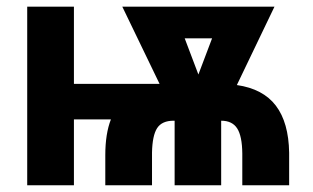

<svg xmlns="http://www.w3.org/2000/svg" viewBox="-20 -548 926 568"><path d="M291.5 0V-88.9Q291.5 -152.3 308.1 -194.8H198.7V0H60.5V-528.3H198.7V-299.8H452.1L341.8 -528.3H792L680.7 -296.4Q758.3 -285.2 796.1 -235.4Q834 -185.5 835.4 -96.2V0H696.8V-93.8Q696.3 -145.5 681.6 -168.2Q667 -190.9 634.3 -190.9V0H496.6V-190.9H493.7Q459 -190.9 444.8 -168.9Q430.7 -147 429.7 -96.7V0ZM566.9 -327.6 607.4 -434.6H526.4Z"/></svg>

Font: Roboto Condensed
Style: Bold
Weight: 700
Designer: Google
Version: Version 2.134; 2016